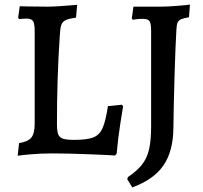

<svg xmlns="http://www.w3.org/2000/svg" viewBox="-20 -668 886 836"><path d="M63 -45Q102 -51 116.5 -69Q131 -87 131 -130V-533Q131 -565 124 -576Q117 -587 95 -587Q85 -587 75.5 -586Q66 -585 63 -585L59 -591L66 -641L94 -640L188 -639Q215 -639 258.5 -642.5Q302 -646 316 -647L311 -591Q277 -587 263.5 -579Q250 -571 246 -557Q242 -543 240 -507Q228 -330 228 -129Q228 -97 233.5 -83Q239 -69 254.5 -64Q270 -59 304 -59Q359 -59 386 -69.5Q413 -80 426.5 -110Q440 -140 450 -206L511 -212L516 -205Q513 -188 503.5 -127.5Q494 -67 488 1L481 9Q453 7 362.5 3.5Q272 0 207 0Q156 0 112.5 4Q69 8 57 10ZM534 112 537 103Q577 76 598.5 48.5Q620 21 629 -17.5Q638 -56 638 -119V-533Q638 -566 631 -576Q624 -586 602 -586Q590 -586 576.5 -584.5Q563 -583 558 -582L554 -588L561 -639H676Q710 -639 752 -642.5Q794 -646 807 -648L803 -593Q779 -589 768 -584Q757 -579 753 -569Q749 -559 748 -537Q744 -472 740 -337.5Q736 -203 735 -110Q734 -9 691.5 52.5Q649 114 556 148Z"/></svg>

Font: Alegreya Medium
Style: Regular
Weight: 500
Designer: Juan Pablo del Peral
Foundry: Huerta Tipografica
Version: Version 2.007; ttfautohint (v1.6)